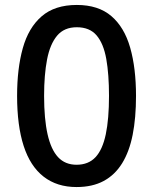

<svg xmlns="http://www.w3.org/2000/svg" viewBox="-20 -745 618 775"><path d="M529 -358Q529 -269 515.5 -201Q502 -133 473 -86Q444 -39 398.5 -14.5Q353 10 289 10Q210 10 156 -32Q102 -74 75.5 -156Q49 -238 49 -358Q49 -468 72 -550.5Q95 -633 148 -679Q201 -725 290 -725Q377 -725 429.5 -680Q482 -635 505.5 -552.5Q529 -470 529 -358ZM158 -358Q158 -265 172 -203Q186 -141 214.5 -110.5Q243 -80 289 -80Q337 -80 365.5 -110.5Q394 -141 407 -203Q420 -265 420 -358Q420 -445 409 -507Q398 -569 370 -602Q342 -635 290 -635Q239 -635 210.5 -601Q182 -567 170 -505Q158 -443 158 -358Z"/></svg>

Font: Noto Sans Hebrew Thin Medium
Style: Regular
Weight: 500
Version: Version 3.001